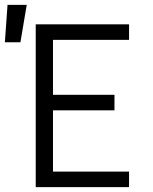

<svg xmlns="http://www.w3.org/2000/svg" viewBox="-58 -770 628 790"><path d="M89 0V-670H473V-606H160V-380H413V-316H160V-64H473V0ZM-38 -596 -27 -750H52L26 -596Z"/></svg>

Font: Lode
Style: Regular
Weight: 400
Monospace: yes
Designer: Belleve Invis
Foundry: Belleve Invis
Version: Version 29.2.0; ttfautohint (v1.8.3)